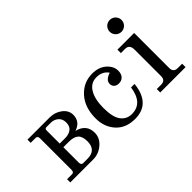

<svg xmlns="http://www.w3.org/2000/svg" viewBox="-74 -1121 1549 1549"><g transform="rotate(-45 700.0 -347.0)"><path d="M321.8 0H60.1V-36.6H117.2Q139.2 -36.6 139.2 -64.9V-423.8Q139.2 -451.7 116.7 -451.7H60.1V-488.3H313Q373.5 -488.3 418.5 -453.6Q463.4 -418.9 463.4 -368.7Q463.4 -290.5 383.8 -264.6Q483.9 -239.7 483.9 -143.6Q483.9 -85 434.6 -42.5Q385.3 0 321.8 0ZM280.8 -281.7Q329.6 -281.7 356 -304.7Q379.4 -324.7 379.4 -365.7Q379.4 -406.7 352.5 -429.2Q325.7 -451.7 290 -451.7H237.8Q221.7 -451.7 221.7 -430.2V-281.7ZM294.4 -36.6Q393.1 -36.6 393.1 -137.7Q393.1 -192.9 366.5 -216.6Q339.8 -240.2 283.7 -240.2H221.7V-64.9Q221.7 -36.6 244.1 -36.6Z M793 8.3Q688 8.3 628.9 -57.1Q569.8 -122.6 569.8 -220.2Q569.8 -345.7 637.7 -420.9Q705.6 -496.1 805.7 -496.1Q880.9 -496.1 926.3 -455.3Q971.7 -414.6 971.7 -363.8Q971.7 -327.1 953.1 -306.9Q934.6 -286.6 902.8 -286.6Q876 -286.6 861.3 -301Q846.7 -315.4 846.7 -336.4Q846.7 -380.4 911.6 -400.9Q876.5 -451.2 809.6 -451.2Q744.6 -451.2 709.2 -393.6Q673.8 -335.9 673.8 -234.9Q673.8 -130.4 708.7 -84.2Q743.7 -38.1 801.8 -38.1Q926.8 -38.1 948.7 -195.3H988.8Q967.3 8.3 793 8.3Z M1375.5 0H1086.4V-39.1H1135.7Q1184.6 -39.1 1184.6 -87.9V-390.1Q1184.6 -449.2 1135.7 -449.2H1086.4V-488.3H1277.3V-87.9Q1277.3 -39.1 1326.2 -39.1H1375.5ZM1212.4 -566.9Q1198.7 -566.9 1186.3 -572Q1173.8 -577.1 1164.3 -586.7Q1154.8 -596.2 1149.7 -608.6Q1144.5 -621.1 1144.5 -634.8Q1144.5 -647.9 1149.7 -660.4Q1154.8 -672.9 1164.3 -682.4Q1173.8 -691.9 1186.3 -697Q1198.7 -702.1 1212.4 -702.1Q1225.6 -702.1 1238 -697Q1250.5 -691.9 1260 -682.4Q1269.5 -672.9 1274.7 -660.4Q1279.8 -647.9 1279.8 -634.8Q1279.8 -621.1 1274.7 -608.6Q1269.5 -596.2 1260 -586.7Q1250.5 -577.1 1238 -572Q1225.6 -566.9 1212.4 -566.9Z"/></g></svg>

Font: Munson
Style: Regular
Weight: 400
Designer: Paul James MIller
Foundry: High-Logic / Made with FontCreator
Version: Version 2.10;May 5, 2019;FontCreator 11.5.0.2430 64-bit